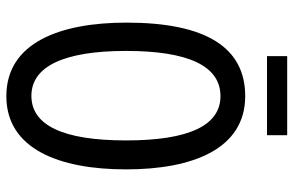

<svg xmlns="http://www.w3.org/2000/svg" viewBox="-176 -782 903 590"><g transform="rotate(90 275.0 -487.5)"><path d="M396 -919H153V-857H396ZM501 -424C501 -629 438 -790 276 -790C126 -790 50 -669 50 -425C50 -222 111 -56 276 -56C438 -56 501 -218 501 -424ZM137 -424C137 -615 183 -714 276 -714C366 -714 412 -617 412 -424C412 -229 365 -133 275 -133C185 -133 137 -232 137 -424Z"/></g></svg>

Font: Noto Sans Malayalam UI ExtraCondensed
Style: Regular
Weight: 400
Width: 2
Designer: Jelle Bosma - Monotype Design Team
Foundry: Monotype Imaging Inc.
Version: Version 2.104